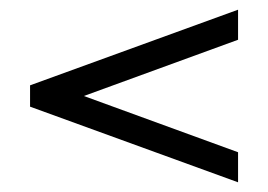

<svg xmlns="http://www.w3.org/2000/svg" viewBox="-20 -438 552 396"><path d="M153 -240 471 -356V-418L42 -262V-218L471 -62V-124Z"/></svg>

Font: Libertinus Serif Semibold
Style: Regular
Weight: 600
Designer: Philipp H. Poll, Khaled Hosny
Foundry: Caleb Maclennan
Version: Version 7.050;RELEASE